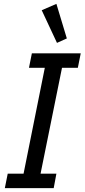

<svg xmlns="http://www.w3.org/2000/svg" viewBox="-20 -974 438 994"><path d="M5 0 20 -75H102L212 -623H130L145 -698H398L383 -623H301L190 -75H272L258 0ZM196 -921 272 -954 326 -775 275 -752Z"/></svg>

Font: IBM Plex Sans Cond Text
Style: Italic
Weight: 450
Width: 3
Italic angle: -11°
Designer: Mike Abbink, Paul van der Laan, Pieter van Rosmalen
Foundry: Bold Monday
Version: Version 1.3